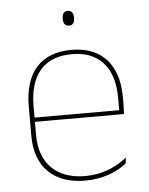

<svg xmlns="http://www.w3.org/2000/svg" viewBox="-49 -689 574 740"><g transform="rotate(-5 237.5 -319.0)"><path d="M251.5 9.5Q160 9.5 109.5 -40.2Q59 -90 59 -180.5V-292.5Q59 -392.5 105.8 -444.8Q152.5 -497 241.5 -497Q300 -497 340.8 -473.5Q381.5 -450 402.5 -405.2Q423.5 -360.5 423.5 -296.5V-279.5Q423.5 -268.5 423.2 -257.5Q423 -246.5 422 -233H405Q405 -250.5 405 -266.5Q405 -282.5 405 -296Q405 -355.5 386.2 -396.5Q367.5 -437.5 331 -459Q294.5 -480.5 241.5 -480.5Q161.5 -480.5 119.5 -432.5Q77.5 -384.5 77.5 -292.5V-243.5V-239.5V-181Q77.5 -140 89.2 -108Q101 -76 123.5 -53.8Q146 -31.5 178.5 -19.8Q211 -8 252 -8Q299.5 -8 339.5 -22.8Q379.5 -37.5 414.5 -65L412 -43Q382.5 -19 341.5 -4.8Q300.5 9.5 251.5 9.5ZM67.5 -233V-249.5H415.5V-233ZM240.5 -591Q230 -591 224.5 -597.8Q219 -604.5 219 -618.5V-621.5Q219 -634.5 224.5 -641.2Q230 -648 240.5 -648Q251.5 -648 257 -641.2Q262.5 -634.5 262.5 -621.5V-618.5Q262.5 -604.5 257 -597.8Q251.5 -591 240.5 -591Z"/></g></svg>

Font: Anek Latin Thin
Style: Regular
Weight: 250
Designer: Yesha Goshar
Foundry: Ek Type
Version: Version 1.003